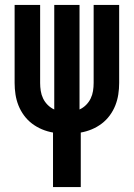

<svg xmlns="http://www.w3.org/2000/svg" viewBox="-20 -540 540 775"><path d="M194 215V-5Q171 -9 149.5 -18Q128 -27 109.5 -41Q91 -55 77 -74Q63 -93 54.5 -114.5Q46 -136 42.5 -159Q39 -182 39 -205V-520H142V-205Q142 -189 144.5 -173Q147 -157 154 -142.5Q161 -128 172.5 -116.5Q184 -105 199 -98V-520H301V-98Q316 -105 327.5 -116.5Q339 -128 346 -142.5Q353 -157 355.5 -173Q358 -189 358 -205V-520H461V-205Q461 -182 457.5 -159Q454 -136 445.5 -114.5Q437 -93 423 -74Q409 -55 390.5 -41Q372 -27 350.5 -18Q329 -9 306 -5V215Z"/></svg>

Font: Iosevka SS08 Regular
Style: Bold
Weight: 700
Monospace: yes
Designer: Belleve Invis
Foundry: Belleve Invis
Version: Version 16.3.4; ttfautohint (v1.8.4)